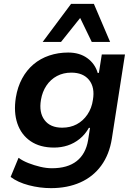

<svg xmlns="http://www.w3.org/2000/svg" viewBox="-20 -785 713 994"><path d="M244 189Q186 189 129 174Q72 159 35 131L76 32Q98 48 127.5 59.5Q157 71 188.5 78.5Q220 86 249 86Q330 86 377 49Q424 12 436 -59L446 -123H440Q421 -89 392.5 -66Q364 -43 330.5 -32Q297 -21 260 -21Q187 -21 138.5 -54Q90 -87 70 -145.5Q50 -204 62 -280Q71 -335 94.5 -378.5Q118 -422 153.5 -452Q189 -482 235 -497.5Q281 -513 333 -513Q392 -513 432 -484Q472 -455 486 -407L492 -408L507 -503H627L559 -67Q546 15 504 72.5Q462 130 395.5 159.5Q329 189 244 189ZM302 -124Q344 -124 377 -141.5Q410 -159 432.5 -192Q455 -225 461 -268Q472 -332 441.5 -370.5Q411 -409 349 -409Q308 -409 275 -391.5Q242 -374 220.5 -342Q199 -310 192 -268Q181 -203 210.5 -163.5Q240 -124 302 -124ZM201 -568 348 -765H466L550 -568H455L395 -692L296 -568Z"/></svg>

Font: Nunito Sans 6pt
Style: Bold Italic
Weight: 700
Italic angle: -9°
Version: Version 3.101;gftools[0.9.27]